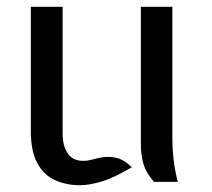

<svg xmlns="http://www.w3.org/2000/svg" viewBox="-20 -537 627 567"><path d="M216 10Q176.5 10 143.5 -4.5Q110.5 -19 90.8 -54Q71 -89 71 -151V-517H165V-141Q165 -106.5 179.8 -84.2Q194.5 -62 226 -62Q238 -62 246.8 -64.5Q255.5 -67 269 -70Q298.5 -77 323.2 -71Q348 -65 369 -43Q316 -11.5 279.5 -0.8Q243 10 216 10ZM435 0Q411 -27 403.5 -53.5Q396 -80 396 -110V-517H489V-126Q489 -98.5 492.5 -67Q496 -35.5 505 0Z"/></svg>

Font: Expletus Sans
Style: Regular
Weight: 400
Designer: Jasper de Waard
Foundry: Designtown
Version: Version 7.500